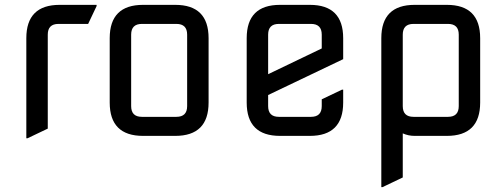

<svg xmlns="http://www.w3.org/2000/svg" viewBox="-20 -557 2066 787"><path d="M92.8 9.8H87.9V-400.4Q87.9 -537.1 224.6 -537.1Q224.6 -537.1 376 -537.1V-532.2L341.3 -459H219.7Q175.8 -459 175.8 -415Q175.8 -415 175.8 -29.8Z M561.5 -78.1H703.1Q747.1 -78.1 747.1 -122.1V-415Q747.1 -459 703.1 -459H561.5Q517.6 -459 517.6 -415V-122.1Q517.6 -78.1 561.5 -78.1ZM566.4 0Q429.7 0 429.7 -136.7V-400.4Q429.7 -537.1 566.4 -537.1H698.2Q835 -537.1 835 -400.4V-136.7Q835 0 698.2 0Z M1250 0Q1250 0 1127.9 0Q991.2 0 991.2 -136.7V-400.4Q991.2 -537.1 1127.9 -537.1H1250Q1386.7 -537.1 1386.7 -400.4V-314.5L1079.1 -167.5V-122.1Q1079.1 -78.1 1123 -78.1H1254.9Q1298.8 -78.1 1298.8 -122.1V-149.9L1381.8 -189.5H1386.7V-136.7Q1386.7 0 1250 0ZM1079.1 -252.9 1298.8 -358.4V-415Q1298.8 -459 1254.9 -459H1123Q1079.1 -459 1079.1 -415Z M1674.8 -459Q1630.9 -459 1630.9 -415V-122.1Q1630.9 -78.1 1674.8 -78.1H1816.4Q1860.4 -78.1 1860.4 -122.1V-415Q1860.4 -459 1816.4 -459ZM1811.5 0H1679.7Q1653.8 0 1630.9 -10.3V170.4L1547.9 210H1543V-400.4Q1543 -537.1 1679.7 -537.1H1811.5Q1948.2 -537.1 1948.2 -400.4V-136.7Q1948.2 0 1811.5 0Z"/></svg>

Font: Nova Square
Style: Book
Weight: 400
Designer: Wojciech Kalinowski "wmk69" (wmk69@o2.pl)
Foundry: Wojciech Kalinowski "wmk69" (wmk69@o2.pl)
Version: Version 3.1.0; 2021-05-23